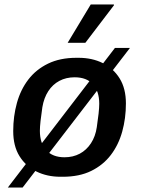

<svg xmlns="http://www.w3.org/2000/svg" viewBox="-20 -779 628 857"><path d="M250 10Q190 10 142.5 -13.5Q95 -37 67 -82Q39 -127 39 -194Q39 -260 55.5 -319.5Q72 -379 106.5 -424Q141 -469 194.5 -495Q248 -521 321 -521H331Q391 -521 438.5 -497.5Q486 -474 514 -429Q542 -384 542 -317Q542 -251 525.5 -191.5Q509 -132 474.5 -87Q440 -42 387 -16Q334 10 260 10ZM268 -77Q306 -77 336 -93Q366 -109 386 -139.5Q406 -170 412 -211Q417 -244 420 -271.5Q423 -299 423 -316Q423 -371 395 -402.5Q367 -434 313 -434Q275 -434 245 -418Q215 -402 195.5 -372Q176 -342 169 -300Q164 -267 161 -239.5Q158 -212 158 -195Q158 -140 186.5 -108.5Q215 -77 268 -77ZM15 58 493 -565H560L81 58ZM282 -588 385 -759H488L489 -756L361 -588Z"/></svg>

Font: Chivo Medium
Style: Italic
Weight: 500
Italic angle: -8.05°
Designer: Hector Gatti
Foundry: Omnibus-Type
Version: Version 2.002